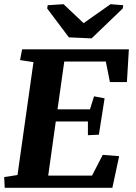

<svg xmlns="http://www.w3.org/2000/svg" viewBox="-21 -896 649 916"><path d="M398.4 -316.4H245.1L209 -58.1H418L469.2 -157.2L547.4 -150.9L515.1 0H1.5L-1 -51.3L62.5 -61L138.7 -599.6L74.7 -609.4L84.5 -660.6H593.8L584.5 -504.4H503.4L483.9 -602.5H285.6L253.4 -374.5H408.2L427.7 -436.5L478 -426.8L450.7 -253.4L398.4 -251ZM206.5 -871.1 282.2 -876 377.9 -785.6 506.3 -876 566.9 -871.1 564.5 -855.5 416 -712.9 307.6 -717.8 204.1 -855.5Z"/></svg>

Font: NoticiaText-BoldItalic
Style: Bold Italic
Weight: 700
Italic angle: -8°
Designer: JM Sole
Foundry: JM Sole
Version: Version 1.003